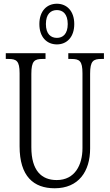

<svg xmlns="http://www.w3.org/2000/svg" viewBox="-20 -999 589 1029"><path d="M285 -761C337 -761 378 -799 378 -870C378 -941 337 -979 285 -979C232 -979 191 -941 191 -870C191 -799 232 -761 285 -761ZM285 -796C253 -796 226 -816 226 -870C226 -925 253 -945 285 -945C316 -945 343 -925 343 -870C343 -816 316 -796 285 -796ZM273 10C401 10 463 -80 463 -203V-604C463 -673 480 -683 524 -683H537V-714H346V-683H362C406 -683 422 -673 422 -606V-205C422 -116 382 -34 284 -34C203 -34 148 -84 148 -210V-603C148 -673 165 -683 208 -683H224V-714H11V-683H25C68 -683 85 -673 85 -607V-215C85 -54 160 10 273 10Z"/></svg>

Font: Noto Serif Myanmar ExtraCondensed Light
Style: Regular
Weight: 300
Width: 2
Designer: Ben Mitchell and the Monotype Design Team
Foundry: Monotype Imaging Inc.
Version: Version 2.106